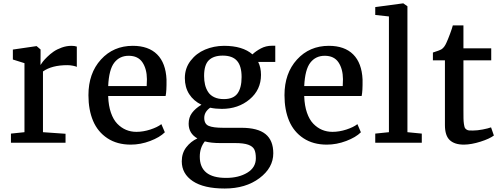

<svg xmlns="http://www.w3.org/2000/svg" viewBox="-20 -840 2942 1130"><path d="M44.4 0V-53.7L124 -62V-468.3L55.7 -489.7V-548.3L193.4 -568.4H195.8L218.8 -548.8V-519.5L218.3 -458.5H219.2Q223.6 -465.8 231.9 -476.8Q240.2 -487.8 257.6 -504.9Q274.9 -522 294.9 -535.9Q314.9 -549.8 343.3 -560.1Q371.6 -570.3 400.9 -570.3Q418.9 -570.3 432.1 -565.9V-446.3Q427.7 -449.2 410.6 -452.9Q393.6 -456.5 376.5 -456.5Q284.7 -456.5 232.9 -419.4V-62L365.7 -52.7V0Z M749.5 11.2Q668.9 11.2 612.1 -26.4Q555.2 -64 527.8 -128.7Q500.5 -193.4 500.5 -279.8Q500.5 -408.7 574 -489.5Q647.5 -570.3 761.7 -570.3Q854 -570.3 904.8 -519.8Q955.6 -469.2 960 -372.1Q960.9 -302.2 954.6 -274.9H616.7V-272Q618.7 -217.8 632.8 -176.8Q647 -135.7 670.2 -111.8Q693.4 -87.9 721.7 -75.9Q750 -64 782.7 -64Q822.8 -64 864.7 -77.6Q906.7 -91.3 929.7 -109.4L950.2 -61.5Q920.4 -31.7 863.8 -10.3Q807.1 11.2 749.5 11.2ZM737.3 -511.7Q684.1 -511.7 652.6 -471.2Q621.1 -430.7 616.7 -333.5H843.3Q844.7 -352.5 844.7 -374Q844.2 -434.1 818.4 -472.9Q792.5 -511.7 737.3 -511.7Z M1285.2 -199.2Q1249.5 -199.2 1216.8 -206.1Q1182.1 -181.6 1182.1 -146Q1182.1 -110.4 1208.3 -99.1Q1234.4 -87.9 1293.9 -87.9H1400.4Q1497.1 -87.9 1542.7 -50.8Q1588.4 -13.7 1588.4 62Q1588.4 147.5 1507.1 208.5Q1425.8 269.5 1302.7 269.5H1302.2Q1179.7 269.5 1114.7 226.1Q1049.8 182.6 1049.8 109.4Q1049.8 61 1076.4 26.6Q1103 -7.8 1141.6 -25.4Q1090.3 -54.7 1090.3 -111.8Q1090.3 -148.9 1109.9 -175.3Q1129.4 -201.7 1165.5 -223.6Q1119.1 -246.1 1093.5 -286.1Q1067.9 -326.2 1067.9 -380.4Q1067.9 -438.5 1101.6 -482.4Q1135.3 -526.4 1186.8 -548.1Q1238.3 -569.8 1297.9 -570.3H1298.3Q1408.2 -570.3 1465.8 -520Q1484.9 -538.6 1514.9 -554.7Q1544.9 -570.8 1580.6 -570.8H1600.1V-475.6H1499.5Q1516.1 -442.4 1516.1 -399.4Q1516.1 -311.5 1449.2 -255.4Q1382.3 -199.2 1285.6 -199.2ZM1275.4 2Q1222.7 2 1185.5 -7.8Q1155.8 29.3 1155.8 82Q1155.8 207 1310.1 207H1311Q1384.8 207 1435.3 176.5Q1485.8 146 1485.8 91.3Q1485.8 58.1 1476.8 39.8Q1467.8 21.5 1440.9 11.7Q1414.1 2 1363.3 2ZM1296.9 -256.8H1297.4Q1353.5 -256.8 1377.7 -289.8Q1401.9 -322.8 1401.9 -386.7Q1401.9 -451.2 1375 -481.9Q1348.1 -512.7 1291 -512.7H1290.5Q1237.3 -512.7 1209.2 -485.6Q1181.2 -458.5 1181.2 -393.1Q1181.2 -364.7 1186.8 -341.3Q1192.4 -317.9 1205.1 -298.3Q1217.8 -278.8 1241.2 -267.8Q1264.6 -256.8 1296.9 -256.8Z M1903.3 11.2Q1822.8 11.2 1765.9 -26.4Q1709 -64 1681.6 -128.7Q1654.3 -193.4 1654.3 -279.8Q1654.3 -408.7 1727.8 -489.5Q1801.3 -570.3 1915.5 -570.3Q2007.8 -570.3 2058.6 -519.8Q2109.4 -469.2 2113.8 -372.1Q2114.7 -302.2 2108.4 -274.9H1770.5V-272Q1772.5 -217.8 1786.6 -176.8Q1800.8 -135.7 1824 -111.8Q1847.2 -87.9 1875.5 -75.9Q1903.8 -64 1936.5 -64Q1976.6 -64 2018.6 -77.6Q2060.5 -91.3 2083.5 -109.4L2104 -61.5Q2074.2 -31.7 2017.6 -10.3Q1960.9 11.2 1903.3 11.2ZM1891.1 -511.7Q1837.9 -511.7 1806.4 -471.2Q1774.9 -430.7 1770.5 -333.5H1997.1Q1998.5 -352.5 1998.5 -374Q1998 -434.1 1972.2 -472.9Q1946.3 -511.7 1891.1 -511.7Z M2188.5 0V-53.7L2269 -62V-743.2L2188.5 -752V-798.3L2352.5 -820.3H2353.5L2377.9 -803.2V-62L2462.4 -53.7V0Z M2598.6 -104V-484.9H2527.8V-530.8Q2568.4 -543.5 2579.6 -550.8Q2595.7 -562 2606.9 -587.4Q2615.7 -606 2628.7 -640.9Q2641.6 -675.8 2645 -690.4H2707.5V-555.7H2871.1V-484.9H2707.5V-192.9Q2707.5 -160.2 2707.8 -143.3Q2708 -126.5 2710.4 -110.4Q2712.9 -94.2 2715.6 -88.4Q2718.3 -82.5 2725.6 -77.6Q2732.9 -72.8 2740.5 -72.3Q2748 -71.8 2763.2 -71.8H2763.7Q2789.1 -71.8 2820.8 -77.9Q2852.5 -84 2869.6 -90.3H2870.1L2886.7 -42.5Q2861.8 -23.4 2808.1 -6.3Q2754.4 10.7 2710.9 11.2H2710Q2655.3 11.2 2627 -15.4Q2598.6 -42 2598.6 -104Z"/></svg>

Font: HaufeMerriweather
Style: Regular
Weight: 400
Designer: Eben Sorkin ( eben@eyebytes.com )
Foundry: Eben Sorkin
Version: Version 1.56